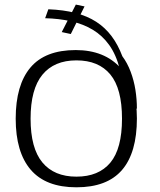

<svg xmlns="http://www.w3.org/2000/svg" viewBox="-20 -813 698 838"><path d="M313.5 4.5Q447.5 4.5 512.5 -71Q577.5 -146.5 577.5 -296Q577.5 -437 506.8 -515.8Q436 -594.5 310.5 -594.5Q177 -594.5 112.8 -518.2Q48.5 -442 48.5 -295Q48.5 -148.5 114.2 -72Q180 4.5 313.5 4.5ZM313.5 -42Q216.5 -42 165 -104Q113.5 -166 113.5 -295Q113.5 -424 165 -486.8Q216.5 -549.5 313.5 -549.5Q410.5 -549.5 461.5 -488Q512.5 -426.5 512.5 -295Q512.5 -164 461.5 -103Q410.5 -42 313.5 -42ZM577.5 -338.5Q577.5 -380 571 -421Q564.5 -462 550.2 -500Q536 -538 514 -567.5Q495 -618 466.8 -655.5Q438.5 -693 399.8 -718Q361 -743 309.2 -756.5Q257.5 -770 191 -772.5L177 -733.5Q237.5 -732 290 -720.2Q342.5 -708.5 384.8 -683.2Q427 -658 457 -616Q487 -574 503 -510.8Q519 -447.5 519 -359.5ZM289 -664.5 349 -785 311 -793 249.5 -673Z"/></svg>

Font: Anybody SemiExpanded Light
Style: Regular
Weight: 300
Width: 6
Version: Version 1.113;gftools[0.9.25]